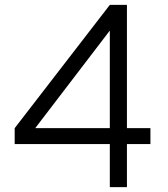

<svg xmlns="http://www.w3.org/2000/svg" viewBox="-20 -765 685 785"><path d="M595 -241V-176H499V0H429V-176H40V-241L429 -745H499V-241ZM124 -241H429V-640Z"/></svg>

Font: Plus Jakarta Display Light
Style: Regular
Weight: 300
Designer: Gumpita Rahayu
Foundry: Tokotype Studio
Version: Version 1.000;hotconv 1.0.109;makeotfexe 2.5.65596